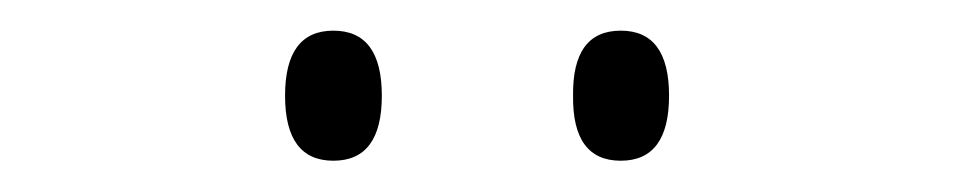

<svg xmlns="http://www.w3.org/2000/svg" viewBox="-20 -740 617 124"><path d="M350.1 -678.2Q349.6 -720.2 380.9 -720.2Q412.1 -720.2 412.1 -678.2Q412.1 -636.2 380.9 -636.2Q349.6 -636.2 350.1 -678.2ZM195.3 -636.2Q164.1 -636.2 164.1 -678.2Q164.1 -720.2 195.3 -720.2Q226.6 -720.2 226.6 -678.2Q226.6 -636.2 195.3 -636.2Z"/></svg>

Font: OpenSans-Light
Style: Regular
Weight: 300
Foundry: Ascender Corporation
Version: Version 1.10